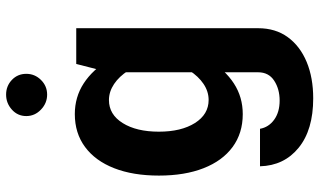

<svg xmlns="http://www.w3.org/2000/svg" viewBox="-226 -573 1032 620"><g transform="rotate(-90 290.0 -263.0)"><path d="M282.4 232.4Q348.9 232.4 399.9 211.3Q450.9 190.1 479.9 150.4Q508.9 110.8 508.9 54.4V-532.8H393.5L366.6 -427.9V54.4Q366.6 88.7 339.6 106.3Q312.6 124 275.3 124Q237.8 124 213.4 106.3Q189.1 88.6 184.1 60.6H63Q65.2 138.5 122.9 185.4Q180.6 232.4 282.4 232.4ZM33 -265.8Q33 -182.3 56.9 -121.5Q80.7 -60.7 125.3 -27.9Q169.9 4.9 231.4 4.9Q286.5 4.9 330.5 -23.7Q374.6 -52.2 409.1 -108.1L372 -167Q353.6 -138.4 329.1 -121.8Q304.6 -105.3 277.2 -105.3Q230.7 -105.3 202.7 -149.6Q174.8 -193.9 174.8 -265.9Q174.8 -338.4 202.6 -382.8Q230.3 -427.2 276.8 -427.2Q303.9 -427.2 328.6 -410.7Q353.3 -394.2 372 -364.8L409.1 -424.8Q374.6 -480.3 330.6 -508.8Q286.6 -537.4 231.6 -537.4Q170 -537.4 125.4 -504.4Q80.7 -471.3 56.9 -410.5Q33 -349.7 33 -265.8ZM225.2 -694.1Q225.2 -666.7 246 -646.8Q266.8 -626.8 294.5 -626.8Q322.3 -626.8 342 -646.8Q361.6 -666.7 361.6 -694.1Q361.6 -721.9 342 -740.6Q322.3 -759.3 294.5 -759.3Q266.8 -759.3 246 -740.6Q225.2 -721.9 225.2 -694.1Z"/></g></svg>

Font: Estedad VF
Style: Regular
Weight: 100
Designer: Amin Abedi
Version: Version 7.3